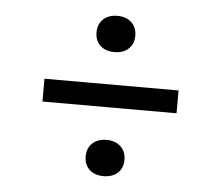

<svg xmlns="http://www.w3.org/2000/svg" viewBox="-41 -661 647 562"><g transform="rotate(5 282.5 -380.5)"><path d="M225.5 -562Q225.5 -586.5 241 -601Q256.5 -615.5 282.5 -615.5Q308.5 -615.5 324 -600.8Q339.5 -586 339.5 -562Q339.5 -538 324 -523.5Q308.5 -509 282.5 -509Q256.5 -509 241 -523.2Q225.5 -537.5 225.5 -562ZM85.5 -346.5V-413.5H479.5V-346.5ZM225.5 -197.5Q225.5 -222 241 -236.5Q256.5 -251 282.5 -251Q308.5 -251 324 -236.2Q339.5 -221.5 339.5 -197.5Q339.5 -173 324 -158.8Q308.5 -144.5 282.5 -144.5Q256.5 -144.5 241 -158.8Q225.5 -173 225.5 -197.5Z"/></g></svg>

Font: Encode Sans Expanded
Style: Regular
Weight: 400
Width: 7
Designer: Multiple Designers
Foundry: Impallari Type
Version: Version 2.000